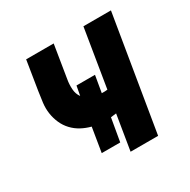

<svg xmlns="http://www.w3.org/2000/svg" viewBox="-124 -637 748 755"><g transform="rotate(-30 250.0 -260.0)"><path d="M261 0 287 -159Q281 -158 274.5 -157.5Q268 -157 262 -156L244 -52H160L178 -162Q155 -168 134.5 -179Q114 -190 98 -207Q82 -224 72.5 -245.5Q63 -267 59.5 -290.5Q56 -314 59 -339Q62 -364 66 -389L87 -520H212L188 -372Q184 -350 185.5 -327.5Q187 -305 199 -289L207 -332H291L278 -256Q279 -256 279.5 -256Q280 -256 281 -256Q287 -256 292.5 -256Q298 -256 304 -257L347 -520H472L386 0Z"/></g></svg>

Font: Iosevka SS04 Extrabold Oblique
Style: Regular
Weight: 800
Italic angle: -9°
Monospace: yes
Designer: Belleve Invis
Foundry: Belleve Invis
Version: Version 19.0.0; ttfautohint (v1.8.4)